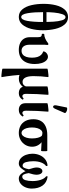

<svg xmlns="http://www.w3.org/2000/svg" viewBox="897 -1662 1037 2872"><g transform="rotate(90 1416.0 -226.5)"><path d="M38.1 -361.1Q38.1 -460 58.6 -542.5Q79.1 -625 123.5 -675Q168 -725.1 236.3 -725.1Q304.7 -725.1 348.8 -671.9Q392.9 -618.7 413 -533.4Q433.1 -448.2 433.1 -348.6Q433.1 -254.9 412.2 -173.1Q391.3 -91.3 346.4 -40Q301.5 11.2 233.8 11.2Q165 11.2 121.2 -40.9Q77.3 -93 57.7 -176.9Q38.1 -260.7 38.1 -361.1ZM112.8 -402.8H357.4V-351.6H112.8ZM309.1 -340.7Q309.1 -434.6 304.6 -507.8Q300.1 -581 284.1 -634.2Q268.2 -687.5 236.3 -687.5Q208.8 -687.5 192.1 -637.9Q175.4 -588.3 168.5 -516.6Q161.6 -445 161.6 -372.1Q161.6 -217.3 177.8 -121.1Q194 -24.9 234.6 -24.9Q275.9 -24.9 292.5 -114Q309.1 -203.1 309.1 -340.7Z M537.1 -150.9V-272Q537.1 -293.9 533.7 -306.9Q530.3 -319.8 520.5 -326.4Q510.7 -333 492.2 -333Q487.8 -333 486.3 -342Q484.9 -351.1 486.6 -360.1Q488.3 -369.1 492.2 -369.1Q520.5 -369.1 555.4 -383.5Q590.3 -397.9 620.6 -422.4Q627 -427.2 631.3 -429.2Q635.7 -431.2 641.1 -431.2Q647 -431.2 650.1 -427.7Q653.3 -424.3 653.3 -418Q650.9 -398.9 650.1 -380.1Q649.4 -361.3 649.4 -333V-153.8Q649.4 -94.2 672.9 -62Q696.3 -29.8 739.7 -29.8Q772.9 -29.8 796.1 -47.9Q819.3 -65.9 831.3 -100.8Q843.3 -135.7 843.3 -186Q843.3 -232.4 833 -266.1Q822.8 -299.8 801.8 -322Q780.8 -344.2 749 -355Q749 -372.6 761 -388.7Q772.9 -404.8 791.3 -414.8Q809.6 -424.8 828.1 -424.8Q859.9 -424.8 885 -399.7Q910.2 -374.5 924.1 -329.6Q938 -284.7 938 -227.5Q938 -151.9 913.3 -98.1Q888.7 -44.4 841.1 -16.6Q793.5 11.2 726.1 11.2Q668.5 11.2 625.7 -8.5Q583 -28.3 560.1 -64.9Q537.1 -101.6 537.1 -150.9Z M1007.3 253.9V-415Q1007.3 -419.4 1039.3 -424.8Q1071.3 -430.2 1102.8 -432.1Q1134.3 -434.1 1133.8 -429.7Q1126.5 -379.4 1122.8 -320.8Q1119.1 -262.2 1119.1 -208.5Q1119.1 -127.9 1141.1 -86.4Q1163.1 -44.9 1205.6 -44.9Q1229.5 -44.9 1246.3 -57.1Q1263.2 -69.3 1272.5 -93.3V-415Q1272.5 -419.4 1304.2 -424.8Q1335.9 -430.2 1367.7 -432.1Q1399.4 -434.1 1398.9 -429.7Q1384.3 -256.3 1384.3 -97.2Q1384.3 -70.3 1393.3 -56.2Q1402.3 -42 1419.4 -42Q1427.2 -42 1434.8 -45.9Q1442.4 -49.8 1452.1 -59.1Q1454.6 -61.5 1460 -58.8Q1465.3 -56.2 1468.8 -51Q1472.2 -45.9 1470.2 -43Q1452.1 -15.1 1428.7 -2Q1405.3 11.2 1372.1 11.2Q1338.4 11.2 1313.5 -3.7Q1288.6 -18.6 1278.3 -49.3Q1257.3 -20 1226.3 -4.6Q1195.3 10.7 1157.7 10.7Q1142.1 10.7 1127.9 8.3Q1113.8 5.9 1101.1 1Q1105 53.2 1110.4 101.1Q1115.7 148.9 1121.6 189Q1127.4 229 1134.3 268.6Q1134.8 272.9 1103 271Q1071.3 269 1039.3 263.7Q1007.3 258.3 1007.3 253.9Z M1524.4 -89.4V-415Q1524.4 -419.4 1556.2 -424.8Q1587.9 -430.2 1619.6 -432.1Q1651.4 -434.1 1650.9 -429.7Q1636.2 -256.3 1636.2 -97.2Q1636.2 -70.3 1645.3 -56.2Q1654.3 -42 1671.4 -42Q1679.2 -42 1686.8 -45.9Q1694.3 -49.8 1704.1 -59.1Q1706.5 -61.5 1711.9 -58.8Q1717.3 -56.2 1720.7 -51Q1724.1 -45.9 1722.2 -43Q1704.1 -15.1 1680.7 -2Q1657.2 11.2 1624 11.2Q1580.1 11.2 1552.2 -13.7Q1524.4 -38.6 1524.4 -89.4ZM1556.2 -546.9 1587.4 -701.7Q1589.8 -714.8 1612.8 -712.6Q1635.7 -710.4 1655.5 -698.5Q1675.3 -686.5 1670.4 -674.8L1607.4 -530.3Q1597.2 -506.8 1583 -502.4Q1568.8 -498 1560.3 -511.2Q1551.8 -524.4 1556.2 -546.9Z M1763.7 -207Q1763.7 -272 1790 -318.4Q1816.4 -364.7 1870.1 -389.9Q1923.8 -415 2003.9 -415H2236.3Q2240.7 -415 2242.4 -391.8Q2244.1 -368.7 2242.4 -345.5Q2240.7 -322.3 2236.3 -322.3Q2141.1 -329.1 2074.2 -331.5L2077.6 -351.6Q2125 -322.3 2150.1 -281.2Q2175.3 -240.2 2175.3 -187.5Q2175.3 -133.3 2148.7 -87.9Q2122.1 -42.5 2075 -15.6Q2027.8 11.2 1969.7 11.2Q1909.2 11.2 1862.5 -13.9Q1815.9 -39.1 1789.8 -88.1Q1763.7 -137.2 1763.7 -207ZM2051.3 -186Q2051.3 -235.8 2041 -274.2Q2030.8 -312.5 2013.2 -332Q1992.7 -341.8 1969.2 -341.8Q1945.8 -341.8 1927 -321.8Q1908.2 -301.8 1897.7 -266.1Q1887.2 -230.5 1887.2 -186Q1887.2 -141.1 1897.7 -105.5Q1908.2 -69.8 1927 -49.8Q1945.8 -29.8 1969.2 -29.8Q1992.7 -29.8 2011.5 -49.8Q2030.3 -69.8 2040.8 -105.5Q2051.3 -141.1 2051.3 -186Z M2279.8 -191.9Q2279.8 -251 2301 -300.8Q2322.3 -350.6 2361.8 -382.1Q2401.4 -413.6 2454.6 -418.9Q2458.5 -419.4 2461.2 -414.3Q2463.9 -409.2 2464.4 -403.1Q2464.8 -397 2462.9 -395.5Q2432.1 -375.5 2412.1 -325.4Q2392.1 -275.4 2392.1 -204.6Q2392.1 -143.1 2406.2 -94.2Q2420.4 -45.4 2459 -45.4Q2478.5 -45.4 2491 -69.1Q2503.4 -92.8 2512.2 -140.1Q2497.6 -184.6 2491.7 -210.7Q2485.8 -236.8 2485.8 -257.8Q2485.8 -280.3 2492.4 -299.6Q2499 -318.8 2511.5 -330.3Q2523.9 -341.8 2540.5 -341.8Q2557.1 -341.8 2569.3 -329.8Q2581.5 -317.9 2587.9 -298.1Q2594.2 -278.3 2594.2 -254.9Q2594.2 -210.9 2569.8 -136.7Q2576.7 -89.8 2589.1 -65.2Q2601.6 -40.5 2622.6 -40.5Q2660.6 -40.5 2674.8 -85.9Q2689 -131.3 2689 -194.3Q2689 -260.3 2670.4 -316.9Q2651.9 -373.5 2619.1 -396.5Q2617.2 -397.9 2616.9 -404.1Q2616.7 -410.2 2618.4 -415.3Q2620.1 -420.4 2623 -419.9Q2712.9 -406.7 2757.1 -343Q2801.3 -279.3 2801.3 -181.6Q2801.3 -132.8 2782.5 -88.4Q2763.7 -43.9 2729 -16.4Q2694.3 11.2 2649.4 11.2Q2607.9 11.2 2576.4 -29.1Q2544.9 -69.3 2528.8 -122.6L2558.6 -120.1Q2528.8 -62.5 2497.8 -25.6Q2466.8 11.2 2427.2 11.2Q2381.3 11.2 2347.9 -18.6Q2314.5 -48.3 2297.1 -95.2Q2279.8 -142.1 2279.8 -191.9Z"/></g></svg>

Font: Junicode Two Beta VF
Style: Regular
Weight: 400
Designer: Peter S. Baker
Foundry: Briery Creek Software
Version: Version 1.031 beta; ttfautohint (v1.8.1.43-b0c9)